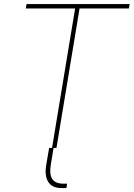

<svg xmlns="http://www.w3.org/2000/svg" viewBox="-20 -748 676 971"><path d="M251 0 237.3 82Q228.5 132.3 243.7 156.2Q258.8 180.2 296.9 180.7H319.3L315.9 203.1H290.5Q267.1 203.1 250.5 195.3Q233.9 187.5 224.1 172.1Q214.4 156.7 211.7 134.3Q209 111.8 214.4 82L228.5 0ZM110.4 -705.1 114.3 -727.5H635.7L631.8 -705.1H382.3L265.6 0H243.2L359.9 -705.1Z"/></svg>

Font: Inter 28pt Thin
Style: Italic
Weight: 250
Italic angle: -9.3988°
Designer: Rasmus Andersson
Foundry: rsms
Version: Version 4.001;git-66647c0bb